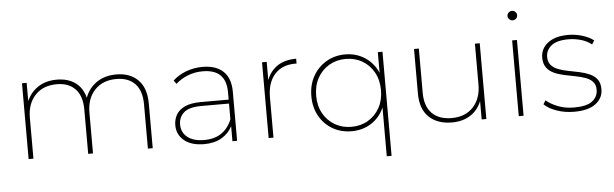

<svg xmlns="http://www.w3.org/2000/svg" viewBox="-54 -918 4189 1310"><g transform="rotate(-5 2041.0 -263.0)"><path d="M111 0V-519H143V-394Q168 -453 221 -488Q274 -523 349 -523Q424 -523 474.5 -487.5Q525 -452 543 -382Q566 -446 621.5 -484.5Q677 -523 757 -523Q851 -523 906 -467.5Q961 -412 961 -305V0H928V-303Q928 -396 882.5 -444Q837 -492 755 -492Q661 -492 606.5 -434Q552 -376 552 -280V0H519V-303Q519 -396 473.5 -444Q428 -492 347 -492Q253 -492 198.5 -434Q144 -376 144 -280V0Z M1507 0V-103Q1482 -54 1433 -25.5Q1384 3 1314 3Q1226 3 1177 -37.5Q1128 -78 1128 -143Q1128 -181 1146 -213.5Q1164 -246 1205.5 -265.5Q1247 -285 1317 -285H1506V-336Q1506 -493 1346 -493Q1290 -493 1242 -473.5Q1194 -454 1161 -423L1143 -447Q1180 -482 1233.5 -502.5Q1287 -523 1347 -523Q1440 -523 1489.5 -475.5Q1539 -428 1539 -336V0ZM1506 -150V-258H1317Q1232 -258 1196.5 -226Q1161 -194 1161 -145Q1161 -90 1202 -57.5Q1243 -25 1316 -25Q1388 -25 1435 -57.5Q1482 -90 1506 -150Z M1755 0V-519H1787V-394Q1810 -456 1861 -489.5Q1912 -523 1989 -523V-490Q1982 -490 1980 -490Q1889 -490 1838.5 -433Q1788 -376 1788 -276V0Z M2324 3Q2252 3 2194.5 -30Q2137 -63 2103.5 -122.5Q2070 -182 2070 -259Q2070 -336 2103.5 -395.5Q2137 -455 2194.5 -489Q2252 -523 2324 -523Q2400 -523 2459.5 -484Q2519 -445 2548 -377V-519H2580V194H2547V-140Q2518 -73 2459 -35Q2400 3 2324 3ZM2325 -27Q2389 -27 2439 -56.5Q2489 -86 2518 -138Q2547 -190 2547 -259Q2547 -328 2518 -380.5Q2489 -433 2439 -462.5Q2389 -492 2325 -492Q2262 -492 2211.5 -462.5Q2161 -433 2132 -380.5Q2103 -328 2103 -259Q2103 -190 2132 -138Q2161 -86 2211.5 -56.5Q2262 -27 2325 -27Z M3011 3Q2912 3 2854 -52Q2796 -107 2796 -214V-519H2829V-216Q2829 -123 2877 -75Q2925 -27 3012 -27Q3105 -27 3159 -85Q3213 -143 3213 -239V-519H3246V0H3214V-125Q3190 -65 3137.5 -31Q3085 3 3011 3Z M3468 0V-519H3501V0ZM3484 -655Q3471 -655 3461 -664.5Q3451 -674 3451 -687Q3451 -701 3461 -710.5Q3471 -720 3484 -720Q3497 -720 3507 -710.5Q3517 -701 3517 -688Q3517 -674 3507.5 -664.5Q3498 -655 3484 -655Z M3848 3Q3784 3 3728.5 -16.5Q3673 -36 3643 -66L3659 -92Q3688 -66 3738 -46Q3788 -26 3849 -26Q3937 -26 3975 -56Q4013 -86 4013 -134Q4013 -169 3994 -189Q3975 -209 3943.5 -220Q3912 -231 3875 -238Q3838 -245 3800.5 -253Q3763 -261 3731.5 -275.5Q3700 -290 3681 -316Q3662 -342 3662 -385Q3662 -422 3682.5 -453Q3703 -484 3745 -503.5Q3787 -523 3852 -523Q3900 -523 3948 -508.5Q3996 -494 4026 -470L4009 -444Q3978 -469 3936 -481Q3894 -493 3851 -493Q3770 -493 3733 -462Q3696 -431 3696 -386Q3696 -350 3715 -329Q3734 -308 3765 -296.5Q3796 -285 3833.5 -278Q3871 -271 3908 -263Q3945 -255 3976.5 -241Q4008 -227 4027 -202Q4046 -177 4046 -134Q4046 -74 3996 -35.5Q3946 3 3848 3Z"/></g></svg>

Font: Montserrat ExtraLight
Style: Regular
Weight: 200
Designer: Julieta Ulanovsky
Foundry: Julieta Ulanovsky
Version: Version 9.000; ttfautohint (v1.8.4.7-5d5b)